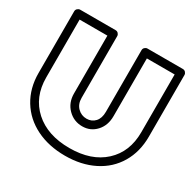

<svg xmlns="http://www.w3.org/2000/svg" viewBox="-167 -891 1087 1090"><g transform="rotate(30 376.5 -345.5)"><path d="M29.8 -296.9V-701.2Q29.8 -711.9 37.8 -719Q45.9 -726.1 55.2 -726.1H287.1Q297.9 -726.1 304.9 -718.3Q312 -710.4 312 -701.2V-296.9Q312 -256.3 336.2 -232.2Q360.4 -208 395 -208Q428.2 -208 449.7 -231.2Q471.2 -254.4 471.2 -296.9V-701.2Q471.2 -711.9 479 -719Q486.8 -726.1 496.1 -726.1H728Q738.8 -726.1 745.8 -718.3Q752.9 -710.4 752.9 -701.2V-296.9Q752.9 -197.8 708 -122.1Q663.1 -46.4 581.5 -5.6Q500 35.2 394 35.2Q287.1 35.2 204.6 -5.6Q122.1 -46.4 75.9 -122.1Q29.8 -197.8 29.8 -296.9ZM80.1 -296.9Q80.1 -168.5 165 -91.8Q250 -15.1 394 -15.1Q537.1 -15.1 620.1 -91.6Q703.1 -168 703.1 -296.9V-675.8H521V-296.9Q521 -236.3 485.1 -197.3Q449.2 -158.2 395 -158.2Q339.8 -158.2 301 -197.3Q262.2 -236.3 262.2 -296.9V-675.8H80.1Z"/></g></svg>

Font: Trueno Black Outline
Style: Regular
Weight: 900
Width: 6
Designer: Julieta Ulanovsky
Foundry: Julieta Ulanovsky
Version: Version 3.001b | FøM Fix